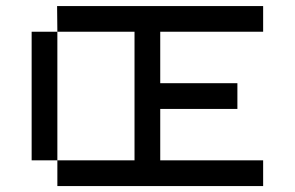

<svg xmlns="http://www.w3.org/2000/svg" viewBox="-20 -628 995 648"><path d="M434 -86.8V-520.8H173.6V-86.8ZM173.6 -86.8H86.8V-520.8H173.6L172.7 -607.6H868.1V-520.8H520.8V-347.2H781.2V-260.4H520.8V-86.8H868.1V0H173.6Z"/></svg>

Font: 8-bit Operator+ 8
Style: Regular
Weight: 400
Designer: GrandChaos9000
Version: Version 1.3.0 - August 1, 2014